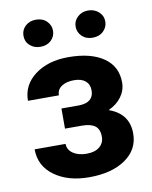

<svg xmlns="http://www.w3.org/2000/svg" viewBox="-83 -791 681 862"><g transform="rotate(-10 257.0 -360.0)"><path d="M331.5 -372.6Q331.5 -400.4 313.2 -415.8Q294.9 -431.2 261.2 -431.2Q226.6 -431.2 204.8 -416.7Q183.1 -402.3 183.1 -376H42Q42 -447.8 101.6 -492.7Q161.1 -537.6 253.9 -537.6Q356 -537.6 414.3 -497.6Q472.7 -457.5 472.7 -383.8Q472.7 -348.6 451.4 -319.1Q430.2 -289.6 391.6 -272Q481.9 -240.2 481.9 -149.4Q481.9 -76.7 419.7 -33.4Q357.4 9.8 253.9 9.8Q157.7 9.8 95.7 -35.2Q33.7 -80.1 33.7 -156.2H174.8Q174.8 -129.4 198.7 -112.8Q222.7 -96.2 261.2 -96.2Q298.8 -96.2 319.8 -113.8Q340.8 -131.3 340.8 -159.7Q340.8 -194.3 320.8 -209.2Q300.8 -224.1 260.7 -224.1H184.1V-315.9H265.6Q331.5 -317.9 331.5 -372.6ZM72.8 -666.5Q72.8 -692.9 91.6 -710.7Q110.4 -728.5 140.1 -728.5Q170.4 -728.5 189 -710.2Q207.5 -691.9 207.5 -666.5Q207.5 -641.1 189 -623Q170.4 -605 140.1 -605Q111.3 -605 92 -622.3Q72.8 -639.6 72.8 -666.5ZM310.5 -666.5Q310.5 -692.4 329.8 -710.4Q349.1 -728.5 377.9 -728.5Q406.2 -728.5 426 -710.7Q445.8 -692.9 445.8 -666.5Q445.8 -641.1 427 -622.8Q408.2 -604.5 377.9 -604.5Q347.7 -604.5 329.1 -622.8Q310.5 -641.1 310.5 -666.5Z"/></g></svg>

Font: RobotoInd
Style: Bold
Weight: 700
Designer: Google
Version: Version 2.001150; 2014